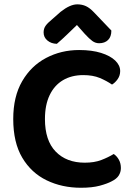

<svg xmlns="http://www.w3.org/2000/svg" viewBox="-20 -856 617 892"><path d="M538.3 -525.8Q538.3 -504.9 526.8 -488.5Q515.3 -472 500.4 -463.1Q475.4 -480.4 443.5 -493.8Q411.6 -507.1 366.9 -507.1Q312.5 -507.1 272.5 -483.4Q232.6 -459.7 210.7 -414.1Q188.8 -368.5 188.8 -303Q188.8 -203.1 238.8 -151.7Q288.7 -100.2 373.8 -100.2Q418.6 -100.2 450.6 -112.6Q482.7 -124.9 508.4 -140.6Q523 -130.7 532.3 -113.9Q541.6 -97.2 541.6 -75.2Q541.6 -56.7 531.9 -40.9Q522.1 -25.1 498.5 -13.5Q478.8 -2.8 443.4 6.8Q408 16.3 355.9 16.3Q268.3 16.3 196.9 -18.2Q125.4 -52.7 83.4 -123.4Q41.5 -194 41.5 -303Q41.5 -407.3 83 -478.7Q124.4 -550 194.2 -586.8Q264 -623.6 347.7 -623.6Q406.6 -623.6 449.3 -610.3Q491.9 -597 515.1 -574.9Q538.3 -552.7 538.3 -525.8ZM337.4 -739.8Q316.1 -719.5 292.3 -696.3Q268.4 -673.1 244.1 -652.4Q217.8 -653.1 200.2 -667.9Q182.6 -682.6 182.6 -705.2Q182.6 -723.1 191.8 -736.1Q200.9 -749.1 222.5 -766.7L261.7 -801.2Q305.5 -835.8 339 -835.8Q361.6 -835.8 379.6 -827.3Q397.5 -818.8 416.1 -799.2L497.4 -714.1Q497.4 -685.3 482 -670.2Q466.6 -655.1 440.3 -655.1Q423.4 -655.1 408.8 -665.7Q394.2 -676.3 373.6 -698.9Z"/></svg>

Font: Baloo Tammudu 2
Style: Regular
Weight: 400
Designer: Maithili Shingre, Omkar Shende and Ek Type
Foundry: Ek Type
Version: Version 1.700